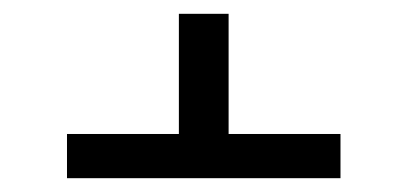

<svg xmlns="http://www.w3.org/2000/svg" viewBox="-20 -551 590 278"><path d="M473 -293H77V-357H239V-531H311V-357H473Z"/></svg>

Font: Lode
Style: Regular
Weight: 400
Monospace: yes
Designer: Belleve Invis
Foundry: Belleve Invis
Version: Version 29.2.0; ttfautohint (v1.8.3)